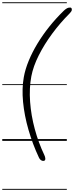

<svg xmlns="http://www.w3.org/2000/svg" viewBox="-25 -1246 655 1698"><path d="M369 174Q357 180.5 342.5 173.2Q328 166 319 147Q263 27.5 226.8 -98.5Q190.5 -224.5 179 -344Q167.5 -463.5 185.5 -563.5Q198 -633.5 229 -708.8Q260 -784 306.2 -860.5Q352.5 -937 411.2 -1010.5Q470 -1084 538 -1150Q562.5 -1173.5 581 -1177.8Q599.5 -1182 606 -1175Q611.5 -1169.5 610 -1157.2Q608.5 -1145 589.5 -1126Q507.5 -1044 437 -948.8Q366.5 -853.5 317.8 -756.5Q269 -659.5 252 -570.5Q232.5 -466 241.2 -345.5Q250 -225 282.8 -104Q315.5 17 367 125Q374.5 140.5 375.8 155.2Q377 170 369 174ZM369 174Q357 180.5 342.5 173.2Q328 166 319 147Q263 27.5 226.8 -98.5Q190.5 -224.5 179 -344Q167.5 -463.5 185.5 -563.5Q198 -633.5 229 -708.8Q260 -784 306.2 -860.5Q352.5 -937 411.2 -1010.5Q470 -1084 538 -1150Q562.5 -1173.5 581 -1177.8Q599.5 -1182 606 -1175Q611.5 -1169.5 610 -1157.2Q608.5 -1145 589.5 -1126Q507.5 -1044 437 -948.8Q366.5 -853.5 317.8 -756.5Q269 -659.5 252 -570.5Q232.5 -466 241.2 -345.5Q250 -225 282.8 -104Q315.5 17 367 125Q374.5 140.5 375.8 155.2Q377 170 369 174ZM-5 424.5H566V432.5H-5ZM-5 -16H566V0H-5ZM-5 -501.5H566V-493.5H-5ZM-5 -1226H566V-1218H-5Z"/></svg>

Font: Edu AU VIC WA NT Guides
Style: Regular
Weight: 400
Designer: Tina and Corey Anderson, Eben Sorkin, Mirko Velimirovic
Foundry: Google for Education
Version: Version 1.001